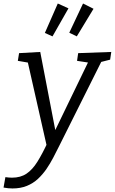

<svg xmlns="http://www.w3.org/2000/svg" viewBox="-73 -825 648 1084"><path d="M-53 234 -42.6 175.1Q-32.3 176.4 -23.3 177.3Q-14.3 178.1 -5.2 178.1Q43.1 178.1 76.5 155.6Q110 133.2 138 88.4Q166 43.6 197 -23L192.6 7.1L82.6 -479.5L91.9 -470.5L27.7 -481.5L34.7 -525L154.2 -531.7L245.5 -57.5L224.8 -61.2L427.6 -480.2L431.9 -470.8L362 -481.5L368.3 -525L555.2 -531.7L548.8 -488.2L484.8 -471.9L501.2 -480.9L260 1.6Q244.6 32.3 227.6 65.1Q210.6 97.9 189.3 129Q167.9 160 141.1 185Q114.2 210 78.7 224.5Q43.1 239 -2.6 239Q-25.6 239 -53 234ZM360.6 -619.6 318.1 -640.3 395.8 -805.2 455 -775.4ZM223.4 -619.6 180.3 -639 253.3 -805.2 313.5 -777.8Z"/></svg>

Font: Bitter Thin
Style: Italic
Weight: 100
Italic angle: -9°
Designer: Sol Matas, and Bitter project Authors
Foundry: Sol Matas
Version: Version 2.002